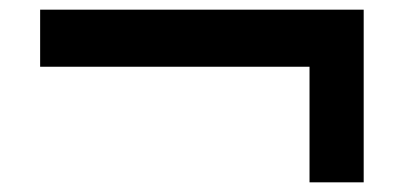

<svg xmlns="http://www.w3.org/2000/svg" viewBox="-20 -465 857 397"><path d="M63 -445H732V-88H620V-327H63Z"/></svg>

Font: Montserrat_am3
Style: Bold
Weight: 700
Designer: Julieta Ulanovsky
Foundry: Julieta Ulanovsky. Armenina letters added by Vahan Hovhannisyan
Version: Version 2.001